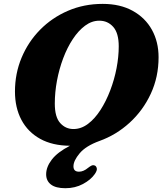

<svg xmlns="http://www.w3.org/2000/svg" viewBox="-20 -735 836 988"><path d="M508.5 -715Q598.5 -715 663 -679.2Q727.5 -643.5 761.8 -581.5Q796 -519.5 796 -440.5Q796 -339 756 -252.8Q716 -166.5 647 -103.5Q578 -40.5 491.5 -9.5Q421.5 16 389.8 54Q358 92 358 121Q358 148.5 386.5 148.5Q409.5 148.5 433.5 128.5Q443 121 450.8 117.2Q458.5 113.5 467 116.5Q475 119 478 130.5Q481 142 467.5 161Q447.5 190 407 211.8Q366.5 233.5 316.5 233.5Q267 233.5 242.2 214.5Q217.5 195.5 217.5 162Q217.5 124 246.8 86Q276 48 340 15Q250 14.5 186.8 -20.5Q123.5 -55.5 90.2 -118.2Q57 -181 57 -264Q57 -356.5 91 -438Q125 -519.5 186.2 -581.8Q247.5 -644 329.8 -679.5Q412 -715 508.5 -715ZM262 -202Q262 -132.5 289.8 -101.8Q317.5 -71 358 -71Q397.5 -71 432.8 -97.5Q468 -124 497 -169Q526 -214 547.2 -269.8Q568.5 -325.5 579.8 -384.2Q591 -443 591 -496.5Q591 -564.5 562.8 -596.5Q534.5 -628.5 491 -628.5Q452.5 -628.5 418 -603Q383.5 -577.5 354.8 -534Q326 -490.5 305.2 -435.2Q284.5 -380 273.2 -320Q262 -260 262 -202Z"/></svg>

Font: Fraunces 9pt SuperSoft
Style: Bold Italic
Weight: 700
Italic angle: -16°
Version: Version 1.000;[b76b70a41]